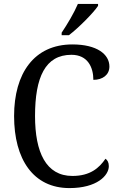

<svg xmlns="http://www.w3.org/2000/svg" viewBox="-20 -951 611 981"><path d="M295 -784V-771H332C383 -810 458 -886 481 -921V-931H378C359 -886 324 -827 295 -784ZM335 10C475 10 536 -54 536 -102C536 -121 529 -133 519 -140C487 -93 441 -52 350 -52C215 -52 159 -173 159 -358C159 -556 211 -671 345 -671C429 -671 457 -606 457 -543C505 -543 539 -569 539 -611C539 -674 475 -724 350 -724C154 -724 52 -576 52 -358C52 -137 150 10 335 10Z"/></svg>

Font: Noto Serif Thai SemiCondensed
Style: Regular
Weight: 400
Width: 4
Designer: Monotype Design Team
Foundry: Monotype Imaging Inc.
Version: Version 2.002